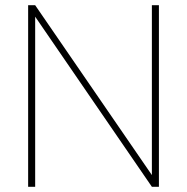

<svg xmlns="http://www.w3.org/2000/svg" viewBox="-20 -717 718 737"><path d="M115 -653V0H88V-697H115L563 -45V-697H590V0H563Z"/></svg>

Font: FreesentationVF
Style: Regular
Weight: 400
Designer: glyphs from Roboto by Christian Robertson / Hangul glyphs from Noto Sans CJK(Source Han Sans) by Jang Soo-young and Kang
Foundry: PT&
Version: Version 2.001;Glyphs 3.3.1 (3343)